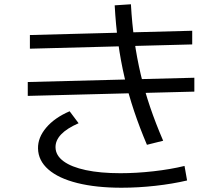

<svg xmlns="http://www.w3.org/2000/svg" viewBox="-20 -836 1040 899"><path d="M549 43Q430 43 342 21Q254 -1 206.5 -42.5Q159 -84 158 -141Q157 -192 196.5 -238.5Q236 -285 306 -315L348 -259Q293 -235 266 -206.5Q239 -178 240 -145Q241 -108 277.5 -81Q314 -54 382 -39.5Q450 -25 544 -25Q618 -25 698 -34Q778 -43 844 -59L856 9Q788 25 707.5 34Q627 43 549 43ZM110 -387V-452L890 -472V-407ZM668 -158Q634 -238 608 -315.5Q582 -393 563.5 -472Q545 -551 533.5 -635Q522 -719 517 -811L593 -816Q598 -726 609.5 -645Q621 -564 639 -487.5Q657 -411 683 -334.5Q709 -258 744 -177ZM120 -608V-672L880 -692V-628Z"/></svg>

Font: M PLUS 1 Code
Style: Regular
Weight: 400
Designer: Coji Morishita
Foundry: UNDERFOREST DESIGN
Version: Version 1.005